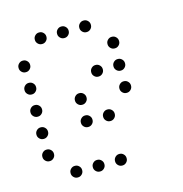

<svg xmlns="http://www.w3.org/2000/svg" viewBox="-99 -767 797 834"><g transform="rotate(-15 300.0 -350.0)"><path d="M149 -676Q139 -676 131.5 -668.5Q124 -661 124 -651V-649Q124 -639 131.5 -631.5Q139 -624 149 -624H151Q161 -624 168.5 -631.5Q176 -639 176 -649V-651Q176 -661 168.5 -668.5Q161 -676 151 -676ZM249 -676Q239 -676 231.5 -668.5Q224 -661 224 -651V-649Q224 -639 231.5 -631.5Q239 -624 249 -624H251Q261 -624 268.5 -631.5Q276 -639 276 -649V-651Q276 -661 268.5 -668.5Q261 -676 251 -676ZM349 -676Q339 -676 331.5 -668.5Q324 -661 324 -651V-649Q324 -639 331.5 -631.5Q339 -624 349 -624H351Q361 -624 368.5 -631.5Q376 -639 376 -649V-651Q376 -661 368.5 -668.5Q361 -676 351 -676ZM49 -576Q39 -576 31.5 -568.5Q24 -561 24 -551V-549Q24 -539 31.5 -531.5Q39 -524 49 -524H51Q61 -524 68.5 -531.5Q76 -539 76 -549V-551Q76 -561 68.5 -568.5Q61 -576 51 -576ZM449 -576Q439 -576 431.5 -568.5Q424 -561 424 -551V-549Q424 -539 431.5 -531.5Q439 -524 449 -524H451Q461 -524 468.5 -531.5Q476 -539 476 -549V-551Q476 -561 468.5 -568.5Q461 -576 451 -576ZM49 -476Q39 -476 31.5 -468.5Q24 -461 24 -451V-449Q24 -439 31.5 -431.5Q39 -424 49 -424H51Q61 -424 68.5 -431.5Q76 -439 76 -449V-451Q76 -461 68.5 -468.5Q61 -476 51 -476ZM349 -476Q339 -476 331.5 -468.5Q324 -461 324 -451V-449Q324 -439 331.5 -431.5Q339 -424 349 -424H351Q361 -424 368.5 -431.5Q376 -439 376 -449V-451Q376 -461 368.5 -468.5Q361 -476 351 -476ZM449 -476Q439 -476 431.5 -468.5Q424 -461 424 -451V-449Q424 -439 431.5 -431.5Q439 -424 449 -424H451Q461 -424 468.5 -431.5Q476 -439 476 -449V-451Q476 -461 468.5 -468.5Q461 -476 451 -476ZM49 -376Q39 -376 31.5 -368.5Q24 -361 24 -351V-349Q24 -339 31.5 -331.5Q39 -324 49 -324H51Q61 -324 68.5 -331.5Q76 -339 76 -349V-351Q76 -361 68.5 -368.5Q61 -376 51 -376ZM249 -376Q239 -376 231.5 -368.5Q224 -361 224 -351V-349Q224 -339 231.5 -331.5Q239 -324 249 -324H251Q261 -324 268.5 -331.5Q276 -339 276 -349V-351Q276 -361 268.5 -368.5Q261 -376 251 -376ZM449 -376Q439 -376 431.5 -368.5Q424 -361 424 -351V-349Q424 -339 431.5 -331.5Q439 -324 449 -324H451Q461 -324 468.5 -331.5Q476 -339 476 -349V-351Q476 -361 468.5 -368.5Q461 -376 451 -376ZM49 -276Q39 -276 31.5 -268.5Q24 -261 24 -251V-249Q24 -239 31.5 -231.5Q39 -224 49 -224H51Q61 -224 68.5 -231.5Q76 -239 76 -249V-251Q76 -261 68.5 -268.5Q61 -276 51 -276ZM249 -276Q239 -276 231.5 -268.5Q224 -261 224 -251V-249Q224 -239 231.5 -231.5Q239 -224 249 -224H251Q261 -224 268.5 -231.5Q276 -239 276 -249V-251Q276 -261 268.5 -268.5Q261 -276 251 -276ZM349 -276Q339 -276 331.5 -268.5Q324 -261 324 -251V-249Q324 -239 331.5 -231.5Q339 -224 349 -224H351Q361 -224 368.5 -231.5Q376 -239 376 -249V-251Q376 -261 368.5 -268.5Q361 -276 351 -276ZM49 -176Q39 -176 31.5 -168.5Q24 -161 24 -151V-149Q24 -139 31.5 -131.5Q39 -124 49 -124H51Q61 -124 68.5 -131.5Q76 -139 76 -149V-151Q76 -161 68.5 -168.5Q61 -176 51 -176ZM149 -76Q139 -76 131.5 -68.5Q124 -61 124 -51V-49Q124 -39 131.5 -31.5Q139 -24 149 -24H151Q161 -24 168.5 -31.5Q176 -39 176 -49V-51Q176 -61 168.5 -68.5Q161 -76 151 -76ZM249 -76Q239 -76 231.5 -68.5Q224 -61 224 -51V-49Q224 -39 231.5 -31.5Q239 -24 249 -24H251Q261 -24 268.5 -31.5Q276 -39 276 -49V-51Q276 -61 268.5 -68.5Q261 -76 251 -76ZM349 -76Q339 -76 331.5 -68.5Q324 -61 324 -51V-49Q324 -39 331.5 -31.5Q339 -24 349 -24H351Q361 -24 368.5 -31.5Q376 -39 376 -49V-51Q376 -61 368.5 -68.5Q361 -76 351 -76Z"/></g></svg>

Font: Doto Rounded
Style: Regular
Weight: 400
Monospace: yes
Version: Version 1.000